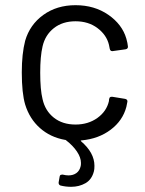

<svg xmlns="http://www.w3.org/2000/svg" viewBox="-20 -534 560 740"><path d="M400 -149 401 -153Q402 -161 410 -161Q411 -161 413 -161L462 -153Q471 -151 471 -144Q471 -143 471 -142L467 -122Q453 -69 406.5 -34Q360 1 295 7Q291 7 291 8Q291 9 293 11Q344 55 344 105Q344 119 342 126Q334 158 309.5 172Q285 186 254 186Q233 186 213 181Q206 178 206 171Q206 170 206 169L210 146Q211 141 214 140Q217 139 219 139Q220 139 222 139Q234 142 244 142Q262 142 274.5 133Q287 124 291 106Q292 102 292 94Q292 73 276.5 50Q261 27 235 7Q234 5 230 5Q174 -5 134 -40.5Q94 -76 77 -131Q64 -175 64 -255Q64 -327 77 -377Q95 -439 147 -476.5Q199 -514 271 -514Q344 -514 397.5 -477Q451 -440 467 -385Q472 -367 473 -355V-353Q473 -346 464 -344L414 -337H412Q405 -337 403 -346L400 -361Q391 -399 356 -425.5Q321 -452 271 -452Q221 -452 187.5 -425.5Q154 -399 144 -355Q135 -317 135 -254Q135 -188 144 -152Q154 -107 187.5 -80.5Q221 -54 271 -54Q320 -54 355.5 -79.5Q391 -105 400 -145Z"/></svg>

Font: LinhAnh
Style: Regular
Weight: 400
Designer: Jeremy Tribby
Foundry: Tribby Type
Version: Version 1.408